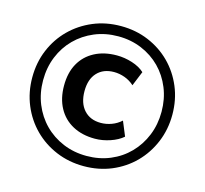

<svg xmlns="http://www.w3.org/2000/svg" viewBox="-104 -833 1024 960"><g transform="rotate(15 407.5 -352.5)"><path d="M407.6 10Q331.3 10 265 -17.6Q198.7 -45.3 149.5 -94.5Q100.3 -143.7 72.6 -210Q45 -276.3 45 -352.6Q45 -430 72.7 -496Q100.3 -561.9 149.6 -610.8Q198.8 -659.6 264.7 -687.3Q330.6 -715 408 -715Q485.4 -715 551.3 -687.3Q617.2 -659.6 665.9 -610.8Q714.7 -561.9 742.3 -496Q770 -430 770 -352.6Q770 -276.3 742.3 -210Q714.6 -143.7 665.8 -94.5Q616.9 -45.3 551 -17.6Q485 10 407.6 10ZM426 -137Q360 -137 311 -163.5Q262 -190 235.5 -239Q209 -288 209 -354Q209 -421 235.5 -468.5Q262 -516 311 -542Q360 -568 426 -568Q466 -568 505.5 -555.5Q545 -543 570 -520L539 -444Q517 -464 489.5 -474Q462 -484 434 -484Q379 -484 347 -449.8Q315 -415.7 315 -354Q315 -292 347 -256.5Q379 -221 434 -221Q462 -221 489.5 -231Q517 -241 539 -261L570 -186Q545 -164 505 -150.5Q465 -137 426 -137ZM408 -43Q474 -43 530 -66.5Q586 -90 627 -132Q668 -174 691 -230.5Q714 -286.9 714 -353Q714 -419 691 -475.5Q668 -532 627 -573.5Q586 -615 530 -638.5Q474 -662 408.5 -662Q342 -662 286 -638.5Q230 -615 188.5 -573.5Q147 -532 124 -475.5Q101 -419.1 101 -353Q101 -287 124 -230.5Q147 -174 188.5 -132Q230 -90 286.2 -66.5Q342.3 -43 408 -43Z"/></g></svg>

Font: Nunito Sans 12pt ExtraLight
Style: Regular
Weight: 200
Designer: Vernon Adams
Foundry: Vernon Adams
Version: Version 3.101;gftools[0.9.27]